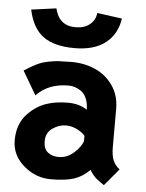

<svg xmlns="http://www.w3.org/2000/svg" viewBox="-53 -768 623 821"><g transform="rotate(5 259.0 -357.5)"><path d="M243.7 -651.4Q282.2 -651.4 305.7 -670.9Q329.1 -690.4 331.5 -720.2L438.5 -705.6Q429.2 -638.7 380.6 -600.3Q332 -562 246.6 -562Q161.6 -562 113.8 -595.9Q65.9 -629.9 48.8 -710L155.8 -724.6Q172.9 -651.4 243.7 -651.4ZM155.3 -154.8Q155.3 -121.6 174.1 -106.9Q192.9 -92.3 220.2 -92.3Q256.3 -92.3 285.4 -118.2Q314.5 -144 322.8 -169.4V-192.4Q309.1 -208 286.4 -218.8Q263.7 -229.5 240.7 -229.5Q210.9 -229.5 183.1 -210.2Q155.3 -190.9 155.3 -154.8ZM447.8 -154.3Q447.8 -120.1 456.1 -99.1Q464.4 -78.1 484.9 -62L423.8 10.7Q418 6.3 406.7 -1.5Q395.5 -9.3 390.1 -13.7Q384.8 -18.1 376.7 -27.6Q368.7 -37.1 361.3 -49.3Q332.5 -19.5 296.1 -7.1Q259.8 5.4 195.3 5.4Q130.4 5.4 78.9 -38.8Q27.3 -83 27.3 -147.5Q27.3 -218.8 70.8 -263.7Q104.5 -297.9 145.5 -312.5Q186.5 -327.1 240.7 -327.1Q289.1 -327.1 322.8 -304.2Q322.8 -332.5 313.7 -353Q304.7 -373.5 290.3 -383.1Q275.9 -392.6 262.9 -396.5Q250 -400.4 236.8 -400.4Q149.9 -400.4 98.6 -346.2L39.1 -447.8Q70.8 -467.8 92.5 -478.5Q114.3 -489.3 140.6 -494.4Q167 -499.5 182.9 -500.5Q198.7 -501.5 240.7 -502Q296.4 -502 343 -481.2Q389.6 -460.4 418.7 -418.2Q447.8 -376 447.8 -319.8Z"/></g></svg>

Font: Fantasque Sans Mono
Style: Bold
Weight: 700
Monospace: yes
Designer: Jany Belluz
Version: Version 1.8.0 ; ttfautohint (v1.8.2)